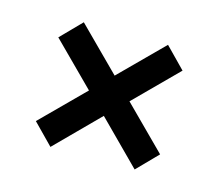

<svg xmlns="http://www.w3.org/2000/svg" viewBox="-53 -522 454 398"><g transform="rotate(15 173.5 -323.0)"><path d="M83 -189.5 40 -233.4 129.9 -323.2 40 -413.1 83 -457 173.3 -366.7 263.7 -457 306.6 -413.1 216.8 -323.2 306.6 -233.4 263.7 -189.5 173.3 -280.3Z"/></g></svg>

Font: Antonio ExtraLight
Style: Regular
Weight: 250
Designer: Vernon Adams
Foundry: Vernon Adams
Version: Version 1.002